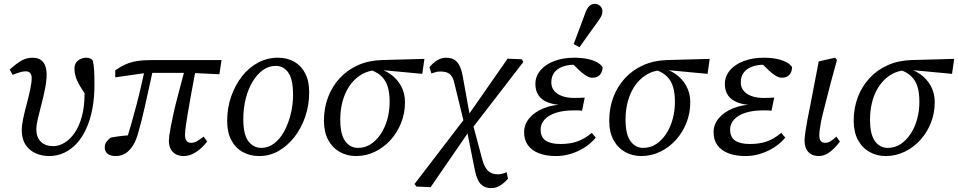

<svg xmlns="http://www.w3.org/2000/svg" viewBox="-20 -790 4932 988"><path d="M233 13Q196 13 164 -1Q132 -15 112 -44.5Q92 -74 92 -121Q92 -146 99.5 -181Q107 -216 117.5 -255Q128 -294 135.5 -329.5Q143 -365 143 -389Q143 -406 135 -414.5Q127 -423 112 -423Q100 -423 84 -418.5Q68 -414 45 -405L30 -432Q68 -466 93 -479.5Q118 -493 148 -493Q184 -493 202 -470.5Q220 -448 220 -407Q220 -375 212 -334.5Q204 -294 193.5 -254Q183 -214 175 -180Q167 -146 167 -124Q167 -84 190 -61Q213 -38 254 -38Q283 -38 311.5 -55Q340 -72 363.5 -105.5Q387 -139 401 -189.5Q415 -240 415 -307Q415 -328 414 -346Q413 -364 411 -386L438 -357L434 -283Q406 -322 390.5 -349Q375 -376 369 -397Q363 -418 363 -436Q363 -465 382 -479Q401 -493 424 -493Q436 -493 444.5 -489Q453 -485 458 -477Q463 -454 464.5 -426.5Q466 -399 466 -352Q466 -285 455 -228.5Q444 -172 423.5 -127Q403 -82 374 -51Q345 -20 309.5 -3.5Q274 13 233 13Z M575 13Q549 13 534 1.5Q519 -10 519 -32Q519 -50 529.5 -62.5Q540 -75 550 -82Q576 -87 606.5 -90.5Q637 -94 666 -96L657 -68L627 -56Q642 -105 656 -154Q670 -203 683 -252.5Q696 -302 707 -351Q718 -400 729 -449L771 -448Q756 -378 744.5 -327.5Q733 -277 725 -240Q717 -203 709 -172Q701 -141 692 -109Q681 -68 664 -41Q647 -14 625 -0.5Q603 13 575 13ZM573 -392V-428Q600 -447 625.5 -458.5Q651 -470 684 -475.5Q717 -481 765 -481H1120L1109 -408L957 -415H734ZM924 13Q890 13 869.5 -8Q849 -29 849 -65Q849 -75 851 -91Q853 -107 858 -134Q863 -161 872 -202.5Q881 -244 897 -304Q913 -364 935 -448H990Q973 -360 963 -302Q953 -244 946.5 -208Q940 -172 937.5 -151.5Q935 -131 933.5 -119.5Q932 -108 932 -98Q932 -77 939.5 -66Q947 -55 964 -55Q979 -55 994.5 -64Q1010 -73 1028 -87L1046 -62Q1027 -37 1006.5 -20.5Q986 -4 966 4.5Q946 13 924 13Z M1314 13Q1267 13 1229.5 -7.5Q1192 -28 1170.5 -68.5Q1149 -109 1149 -167Q1149 -235 1169.5 -293.5Q1190 -352 1225.5 -397.5Q1261 -443 1308.5 -468Q1356 -493 1410 -493Q1458 -493 1494 -472.5Q1530 -452 1550.5 -412.5Q1571 -373 1571 -315Q1571 -250 1551 -190.5Q1531 -131 1495.5 -85.5Q1460 -40 1414 -13.5Q1368 13 1314 13ZM1325 -29Q1361 -29 1391 -52Q1421 -75 1442.5 -114.5Q1464 -154 1476 -203Q1488 -252 1488 -302Q1488 -382 1463.5 -416.5Q1439 -451 1399 -451Q1363 -451 1333 -429.5Q1303 -408 1280 -370Q1257 -332 1244.5 -282.5Q1232 -233 1232 -177Q1232 -98 1258 -63.5Q1284 -29 1325 -29Z M1812 13Q1766 13 1728.5 -8Q1691 -29 1669 -69.5Q1647 -110 1647 -169Q1647 -234 1668 -289.5Q1689 -345 1728 -387.5Q1767 -430 1822 -454.5Q1877 -479 1945 -481L2164 -487L2153 -410L1939 -430L1925 -429Q1889 -429 1859 -416Q1829 -403 1805 -379.5Q1781 -356 1764.5 -324.5Q1748 -293 1739.5 -255Q1731 -217 1731 -175Q1731 -98 1756.5 -63.5Q1782 -29 1822 -29Q1859 -29 1888.5 -48.5Q1918 -68 1940 -101.5Q1962 -135 1973.5 -177.5Q1985 -220 1985 -266Q1985 -310 1976 -341Q1967 -372 1947 -393.5Q1927 -415 1893 -428L1912 -442Q1954 -433 1988.5 -409Q2023 -385 2043.5 -348Q2064 -311 2064 -264Q2064 -208 2044.5 -158.5Q2025 -109 1990.5 -70.5Q1956 -32 1910 -9.5Q1864 13 1812 13Z M2123 170 2113 157 2371 -180 2383 -188 2592 -488 2665 -485 2673 -471 2400 -117 2390 -109 2196 173ZM2370 -149 2321 -350Q2316 -376 2307.5 -392Q2299 -408 2284.5 -415Q2270 -422 2244 -422Q2233 -422 2223.5 -419.5Q2214 -417 2200 -412L2190 -444Q2204 -463 2227 -478Q2250 -493 2275 -493Q2301 -493 2317.5 -483Q2334 -473 2345 -451Q2356 -429 2362 -393L2401 -177H2412ZM2509 178Q2485 178 2468 168.5Q2451 159 2440.5 138Q2430 117 2423 83L2381 -127H2370L2413 -152L2462 32Q2474 74 2493 90.5Q2512 107 2541 107Q2552 107 2562 104.5Q2572 102 2587 96L2594 129Q2580 147 2557 162.5Q2534 178 2509 178Z M2841 13Q2789 13 2752.5 -1.5Q2716 -16 2696.5 -43Q2677 -70 2677 -109Q2677 -150 2704 -182Q2731 -214 2778 -233Q2825 -252 2883 -252L2882 -249Q2834 -250 2801 -262.5Q2768 -275 2751.5 -299Q2735 -323 2735 -358Q2735 -397 2761 -428Q2787 -459 2832.5 -476Q2878 -493 2935 -493Q2972 -493 3001.5 -487Q3031 -481 3051.5 -470Q3072 -459 3081 -444Q3080 -419 3066.5 -404.5Q3053 -390 3029 -390Q3013 -390 2996 -400.5Q2979 -411 2961 -428L2921 -467H2994L2999 -450Q2982 -454 2968 -455.5Q2954 -457 2938 -457Q2900 -457 2872.5 -446Q2845 -435 2831 -415Q2817 -395 2817 -366Q2817 -341 2831 -323.5Q2845 -306 2871.5 -296Q2898 -286 2935 -286Q2954 -286 2962.5 -286.5Q2971 -287 2989 -288L2975 -220Q2966 -222 2955 -222Q2944 -222 2932 -222Q2880 -222 2842 -210Q2804 -198 2783 -175.5Q2762 -153 2762 -124Q2762 -84 2788 -66.5Q2814 -49 2864 -49Q2913 -49 2950.5 -62Q2988 -75 3025 -106L3046 -82Q3021 -52 2988 -31Q2955 -10 2917.5 1.5Q2880 13 2841 13ZM2932 -563Q2947 -604 2963 -645.5Q2979 -687 2994 -729Q3000 -744 3007 -753Q3014 -762 3022.5 -766Q3031 -770 3040 -770Q3058 -770 3069 -758.5Q3080 -747 3080 -733Q3080 -719 3074.5 -707.5Q3069 -696 3055 -677Q3032 -645 3008.5 -612.5Q2985 -580 2962 -547Z M3280 13Q3234 13 3196.5 -8Q3159 -29 3137 -69.5Q3115 -110 3115 -169Q3115 -234 3136 -289.5Q3157 -345 3196 -387.5Q3235 -430 3290 -454.5Q3345 -479 3413 -481L3632 -487L3621 -410L3407 -430L3393 -429Q3357 -429 3327 -416Q3297 -403 3273 -379.5Q3249 -356 3232.5 -324.5Q3216 -293 3207.5 -255Q3199 -217 3199 -175Q3199 -98 3224.5 -63.5Q3250 -29 3290 -29Q3327 -29 3356.5 -48.5Q3386 -68 3408 -101.5Q3430 -135 3441.5 -177.5Q3453 -220 3453 -266Q3453 -310 3444 -341Q3435 -372 3415 -393.5Q3395 -415 3361 -428L3380 -442Q3422 -433 3456.5 -409Q3491 -385 3511.5 -348Q3532 -311 3532 -264Q3532 -208 3512.5 -158.5Q3493 -109 3458.5 -70.5Q3424 -32 3378 -9.5Q3332 13 3280 13Z M3816 13Q3764 13 3727.5 -1.5Q3691 -16 3671.5 -43Q3652 -70 3652 -109Q3652 -150 3679 -182Q3706 -214 3753 -233Q3800 -252 3858 -252L3857 -249Q3809 -250 3776 -262.5Q3743 -275 3726.5 -299Q3710 -323 3710 -358Q3710 -397 3736 -428Q3762 -459 3807.5 -476Q3853 -493 3910 -493Q3947 -493 3976.5 -487Q4006 -481 4026.5 -470Q4047 -459 4056 -444Q4055 -419 4041.5 -404.5Q4028 -390 4004 -390Q3988 -390 3971 -400.5Q3954 -411 3936 -428L3896 -467H3969L3974 -450Q3957 -454 3943 -455.5Q3929 -457 3913 -457Q3875 -457 3847.5 -446Q3820 -435 3806 -415Q3792 -395 3792 -366Q3792 -341 3806 -323.5Q3820 -306 3846.5 -296Q3873 -286 3910 -286Q3929 -286 3937.5 -286.5Q3946 -287 3964 -288L3950 -220Q3941 -222 3930 -222Q3919 -222 3907 -222Q3855 -222 3817 -210Q3779 -198 3758 -175.5Q3737 -153 3737 -124Q3737 -84 3763 -66.5Q3789 -49 3839 -49Q3888 -49 3925.5 -62Q3963 -75 4000 -106L4021 -82Q3996 -52 3963 -31Q3930 -10 3892.5 1.5Q3855 13 3816 13Z M4192 13Q4159 13 4139.5 -8Q4120 -29 4120 -68Q4120 -77 4121.5 -89.5Q4123 -102 4126 -122Q4129 -142 4134.5 -172Q4140 -202 4149 -245L4193 -474L4277 -493L4287 -482L4253 -357Q4241 -310 4231.5 -273Q4222 -236 4215 -208Q4208 -180 4204 -158.5Q4200 -137 4198 -121Q4196 -105 4196 -94Q4196 -74 4203.5 -64.5Q4211 -55 4227 -55Q4242 -55 4255 -64Q4268 -73 4284 -87L4302 -61Q4274 -25 4248 -6Q4222 13 4192 13Z M4538 13Q4492 13 4454.5 -8Q4417 -29 4395 -69.5Q4373 -110 4373 -169Q4373 -234 4394 -289.5Q4415 -345 4454 -387.5Q4493 -430 4548 -454.5Q4603 -479 4671 -481L4890 -487L4879 -410L4665 -430L4651 -429Q4615 -429 4585 -416Q4555 -403 4531 -379.5Q4507 -356 4490.5 -324.5Q4474 -293 4465.5 -255Q4457 -217 4457 -175Q4457 -98 4482.5 -63.5Q4508 -29 4548 -29Q4585 -29 4614.5 -48.5Q4644 -68 4666 -101.5Q4688 -135 4699.5 -177.5Q4711 -220 4711 -266Q4711 -310 4702 -341Q4693 -372 4673 -393.5Q4653 -415 4619 -428L4638 -442Q4680 -433 4714.5 -409Q4749 -385 4769.5 -348Q4790 -311 4790 -264Q4790 -208 4770.5 -158.5Q4751 -109 4716.5 -70.5Q4682 -32 4636 -9.5Q4590 13 4538 13Z"/></svg>

Font: Source Serif 4 18pt
Style: Italic
Weight: 400
Italic angle: -12°
Designer: Frank Grießhammer
Foundry: Adobe Systems Incorporated
Version: Version 4.004;hotconv 1.0.116;makeotfexe 2.5.65601